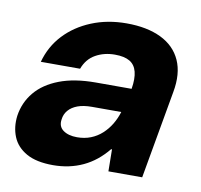

<svg xmlns="http://www.w3.org/2000/svg" viewBox="-64 -576 686 655"><g transform="rotate(10 279.0 -248.0)"><path d="M160 12Q102 12 67.5 -7.5Q33 -27 19.5 -60Q6 -93 11 -133Q18 -180 47.5 -215.5Q77 -251 129 -271Q181 -291 255 -291H379Q385 -327 379 -350.5Q373 -374 354.5 -385Q336 -396 303 -396Q266 -396 236.5 -379.5Q207 -363 194 -328H58Q73 -383 110.5 -423Q148 -463 203 -485.5Q258 -508 324 -508Q395 -508 443.5 -484.5Q492 -461 512.5 -415.5Q533 -370 521 -305L467 0H350L349 -76H346Q328 -54 307.5 -37.5Q287 -21 263.5 -10Q240 1 214 6.5Q188 12 160 12ZM224 -96Q250 -96 271.5 -104.5Q293 -113 310 -128.5Q327 -144 339 -164Q351 -184 358 -207H257Q227 -207 207 -199.5Q187 -192 175.5 -178.5Q164 -165 162 -147Q158 -122 176 -109Q194 -96 224 -96Z"/></g></svg>

Font: DM Sans 36pt ExtraBold
Style: Italic
Weight: 800
Italic angle: -10°
Designer: Colophon Foundry, Jonny Pinhorn
Foundry: Colophon Foundry
Version: Version 4.004;gftools[0.9.30]